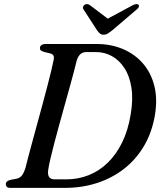

<svg xmlns="http://www.w3.org/2000/svg" viewBox="-20 -914 790 934"><path d="M8.3 -18.1Q8.3 -25.8 14.3 -31.3Q20.4 -36.7 32.3 -39.3L61.4 -44.8Q70.3 -46.6 77.5 -51.6Q84.7 -56.5 91 -66.9Q97.4 -77.3 103.4 -95.2Q108.5 -116.7 117.6 -151Q126.8 -185.3 138.2 -227.6Q149.7 -269.9 162.3 -316.1Q174.9 -362.3 187.4 -408.3Q199.9 -454.2 210.5 -495.3Q221.2 -536.3 229 -568.8Q236.9 -601.3 240.4 -620Q244.2 -635.8 240 -643.7Q235.8 -651.7 222.2 -654.6L195.5 -661.2Q183.8 -664.4 179 -668.4Q174.2 -672.4 174.2 -679.8Q174.2 -689.2 181.5 -694.6Q188.9 -700 203.9 -700H449.6Q519.9 -700 577.7 -675.5Q635.5 -651.1 675.1 -605.6Q714.7 -560.1 730.8 -496.2Q746.8 -432.3 733.5 -353.2Q719.2 -269.3 680.3 -203.5Q641.4 -137.8 583.2 -92.6Q525 -47.4 451.9 -23.7Q378.7 0 294.9 0H31.3Q18 0 13.1 -5.2Q8.3 -10.4 8.3 -18.1ZM301.9 -41.5Q360.5 -41.5 411.8 -62Q463.1 -82.4 504.3 -122.6Q545.6 -162.8 574.2 -221.1Q602.8 -279.4 615.4 -355.3Q628.4 -430.7 619.3 -487.8Q610.3 -544.9 585 -583.3Q559.8 -621.7 524 -641.2Q488.2 -660.7 447.5 -660.7H399.5Q382.5 -660.7 371.2 -650.7Q359.9 -640.7 353.1 -619.3Q348.7 -600.1 340 -567.1Q331.2 -534.1 319.6 -492.1Q307.9 -450.1 294.9 -403.4Q281.8 -356.8 269 -310.1Q256.2 -263.3 245 -220.9Q233.8 -178.5 225.9 -144.7Q218 -110.8 215 -90.7Q210.8 -65.6 218.5 -53.6Q226.2 -41.5 246.9 -41.5ZM520.9 -810.7 418.2 -888.3Q404.3 -898.6 391.5 -890.8Q386.4 -887.5 384.1 -881.2Q381.8 -874.9 386.6 -867.8L452.4 -766.3Q459.4 -756.8 465.9 -751Q472.3 -745.2 484 -745.2Q495.5 -745.2 504.6 -751Q513.7 -756.8 526 -766.3L644.8 -867.8Q653.9 -874.9 655.5 -881.2Q657.1 -887.5 653.7 -890.8Q649.6 -894.8 642.4 -894Q635.1 -893.2 625.2 -888.3L481 -810.7Z"/></svg>

Font: Fraunces
Style: Italic
Weight: 900
Italic angle: -16°
Version: Version 1.000;[0bf87f6ff]